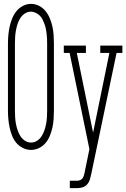

<svg xmlns="http://www.w3.org/2000/svg" viewBox="-20 -765 651 990"><path d="M140 8Q118 8 98 -2Q78 -12 64 -28.5Q50 -45 42 -66Q34 -87 29.5 -108Q25 -129 23 -151Q21 -173 21 -195V-540Q21 -562 23 -584Q25 -606 29.5 -627Q34 -648 42.5 -669Q51 -690 64.5 -707Q78 -724 98 -734.5Q118 -745 140 -745Q162 -745 182 -734.5Q202 -724 215.5 -707Q229 -690 237.5 -669Q246 -648 250.5 -627Q255 -606 256.5 -584Q258 -562 258 -540V-195Q258 -173 256.5 -151Q255 -129 250.5 -108Q246 -87 237.5 -66Q229 -45 215.5 -28.5Q202 -12 182 -2Q162 8 140 8ZM140 -30Q157 -30 171.5 -39.5Q186 -49 195 -63.5Q204 -78 209.5 -94.5Q215 -111 218 -127.5Q221 -144 222 -161Q223 -178 223 -195V-540Q223 -553 222.5 -565.5Q222 -578 220.5 -591Q219 -604 216.5 -616.5Q214 -629 209.5 -641Q205 -653 199.5 -664.5Q194 -676 184.5 -685Q175 -694 163 -699.5Q151 -705 139 -705Q122 -705 107.5 -695Q93 -685 84 -670.5Q75 -656 70 -640Q65 -624 62 -607.5Q59 -591 58 -574Q57 -557 57 -540V-195Q57 -178 58 -161Q59 -144 62 -127.5Q65 -111 70.5 -94.5Q76 -78 85 -63.5Q94 -49 108.5 -39.5Q123 -30 140 -30ZM340 205V167H378Q386 167 394 163.5Q402 160 406.5 153Q411 146 413 138Q415 130 417 122Q417 122 417 121.5Q417 121 417 121L441 4L339 -492H309V-530H423V-492H376L460 -81L544 -492H497V-530H611V-492H581L451 130Q448 145 444 159Q440 173 430.5 184.5Q421 196 407 200.5Q393 205 378 205Z"/></svg>

Font: Iosevka Slab XLtEx
Style: Regular
Weight: 200
Width: 7
Monospace: yes
Designer: Belleve Invis
Foundry: Belleve Invis
Version: Version 11.1.0; ttfautohint (v1.8.3)